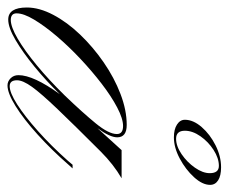

<svg xmlns="http://www.w3.org/2000/svg" viewBox="-126 -546 624 525"><g transform="rotate(90 186.5 -283.0)"><path d="M-23 7Q-56 7 -56 -44Q-56 -78 -36 -116Q-16 -154 18 -189.5Q52 -225 94 -254Q136 -283 180.5 -300Q225 -317 265 -317Q299 -317 299 -291Q299 -271 274 -237L334 -303H411Q373 -281 338 -246Q264 -172 221.5 -127.5Q179 -83 161 -58Q143 -33 143 -17Q143 3 159 3Q177 3 209 -17.5Q241 -38 281.5 -74Q322 -110 363 -156L374 -169H384L375 -159Q334 -112 291.5 -73.5Q249 -35 213.5 -13Q178 9 157 9Q146 9 137.5 0.5Q129 -8 129 -21Q129 -62 181 -134Q145 -97 106 -65Q67 -33 33 -13Q-1 7 -23 7ZM-22 0Q-3 0 29.5 -19Q62 -38 102.5 -71.5Q143 -105 185 -148Q232 -197 261 -232.5Q290 -268 290 -290Q290 -307 268 -307Q248 -307 217.5 -291Q187 -275 152.5 -248.5Q118 -222 84 -190Q50 -158 22 -125Q-6 -92 -23 -63.5Q-40 -35 -40 -16Q-40 0 -22 0ZM251 -476Q251 -499 271 -522Q291 -545 321 -560Q351 -575 381 -575Q404 -575 416.5 -567Q429 -559 429 -545Q429 -524 408 -501Q387 -478 357 -462Q327 -446 299 -446Q277 -446 264 -454.5Q251 -463 251 -476ZM377 -569Q356 -569 333.5 -554.5Q311 -540 296 -518.5Q281 -497 281 -476Q281 -452 303 -452Q323 -452 345 -467Q367 -482 382 -503.5Q397 -525 397 -544Q397 -569 377 -569Z"/></g></svg>

Font: Ballet 16pt
Style: Regular
Weight: 400
Designer: Maximiliano R. Sproviero
Foundry: Omnibus-Type
Version: Version 1.100; ttfautohint (v1.8.3)